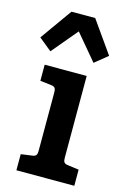

<svg xmlns="http://www.w3.org/2000/svg" viewBox="-139 -798 560 852"><g transform="rotate(15 141.0 -371.5)"><path d="M219 -485H26V-411L77 -405C95 -403 99 -395 99 -377V-109C99 -91 95 -83 77 -81L26 -74V0H292V-74L241 -81C223 -83 219 -91 219 -109ZM80 -743 -24 -597 35 -549 134 -667 233 -549 292 -597 189 -743Z"/></g></svg>

Font: Enriqueta
Style: Bold
Weight: 700
Designer: Viviana Monsalve, Gustavo Ibarra
Foundry: Viviana Monsalve, Gustavo Ibarra
Version: Version 1.002